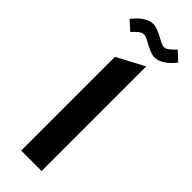

<svg xmlns="http://www.w3.org/2000/svg" viewBox="-266 -818 837 837"><g transform="rotate(45 153.0 -399.0)"><path d="M303 -755Q257 -698 212 -698Q191 -698 147 -723Q122 -737 110 -737H109Q91 -737 61 -702L18 -740Q63 -798 108 -798Q130 -798 175 -773Q199 -759 212 -759Q229 -759 261 -794ZM90 0V-578L216 -645V0Z"/></g></svg>

Font: Space Grotesk
Style: Bold
Weight: 700
Designer: Florian Karsten
Foundry: Florian Karsten
Version: Version 2.000